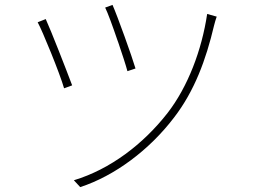

<svg xmlns="http://www.w3.org/2000/svg" viewBox="-20 -746 1040 785"><path d="M534 -466C520 -514 460 -681 440 -726L410 -715C421 -693 441 -638 460 -582L464 -571C480 -524 495 -478 501 -455L534 -466ZM692 -266C775 -374 822 -501 855 -641C857 -650 863 -670 866 -678L827 -689C805 -541 748 -391 665 -284C566 -157 431 -54 282 -9L308 19C449 -27 591 -133 692 -266ZM275 -397C251 -461 189 -620 167 -668L134 -655C153 -621 225 -445 242 -385L275 -397Z"/></svg>

Font: Glow Sans SC Normal ExtraLight
Style: Regular
Weight: 200
Designer: Ryoko NISHIZUKA (kana, bopomofo & ideographs); Paul D. Hunt (Latin, Greek & Cyrillic); Sandoll Communications, Soo-young
Version: Version 0.93